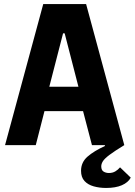

<svg xmlns="http://www.w3.org/2000/svg" viewBox="-20 -718 667 950"><path d="M194 -698H406L595 0Q546 30 521.5 48.5Q497 67 489 80Q481 93 481 105Q481 124 492.5 131Q504 138 519 138Q537 138 550.5 130Q564 122 574 110L627 161Q614 185 583 198.5Q552 212 505 212Q472 212 443.5 204Q415 196 398 177.5Q381 159 381 127Q381 85 413 57Q445 29 500 4L498 0H435L391 -168H200L157 0H5ZM300 -553H292L224 -289H368Z"/></svg>

Font: Lilex
Style: Regular
Weight: 400
Monospace: yes
Designer: Mike Abbink, Paul van der Laan, Pieter van Rosmalen, Mikhael Khrustik
Foundry: Mikhael Khrustik
Version: Version 2.510